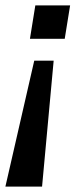

<svg xmlns="http://www.w3.org/2000/svg" viewBox="-21 -512 311 712"><path d="M-1 180 106 -287H178L135 180ZM90 -368 110 -492H239L219 -368Z"/></svg>

Font: Nunito Sans 10pt SemiExpanded SemiBold
Style: Italic
Weight: 600
Width: 6
Italic angle: -9°
Designer: Vernon Adams
Foundry: Vernon Adams
Version: Version 3.101;gftools[0.9.27]